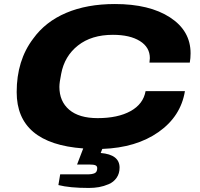

<svg xmlns="http://www.w3.org/2000/svg" viewBox="-20 -720 982 944"><path d="M417 204.1Q322.3 204.1 267.1 189.9L275.9 137.2H410.2Q433.6 137.2 445.8 131.3Q458 125.5 458 106.9Q458 96.7 449.5 92.8Q440.9 88.9 419.9 88.9H358.9L389.2 9.8Q62 -14.2 62 -267.1Q62 -423.3 143.1 -529.8Q203.1 -613.3 305.4 -656.7Q407.7 -700.2 544.9 -700.2Q714.8 -700.2 815.9 -634.5Q917 -568.8 917 -458Q917 -433.6 913.1 -412.1H714.8Q716.8 -427.7 716.8 -434.1Q716.8 -487.8 667.7 -518.3Q618.7 -548.8 535.2 -548.8Q429.7 -548.8 363.3 -496.3Q296.9 -443.8 280.8 -356.9Q272 -314 272 -293Q272 -221.7 320.3 -180.4Q368.7 -139.2 460 -139.2Q559.6 -139.2 622.1 -173.8Q684.6 -208.5 695.8 -272H889.2Q869.1 -147.9 759.5 -70.8Q649.9 6.3 482.9 12.2L475.1 32.2Q567.9 40 567.9 104Q567.9 133.3 553.2 154.3Q538.6 175.3 514.4 185.5Q490.2 195.8 466.6 200Q442.9 204.1 417 204.1Z"/></svg>

Font: Archivo Expanded ExtraBold
Style: Italic
Weight: 800
Width: 7
Italic angle: -10°
Designer: Hector Gatti
Foundry: Omnibus-Type
Version: Version 2.001